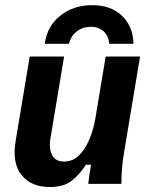

<svg xmlns="http://www.w3.org/2000/svg" viewBox="-20 -722 590 754"><path d="M175.8 12.5Q102.5 12.5 64.6 -34.6Q26.7 -81.7 41.7 -170L96.7 -500H231.7L177.5 -175Q171.7 -137.5 185 -112.5Q198.3 -87.5 231.7 -87.5Q265 -87.5 289.6 -111.2Q314.2 -135 330.8 -174.2Q347.5 -213.3 355 -260L395 -500H530L468.3 -130Q462.5 -96.7 459.6 -65Q456.7 -33.3 456.7 0H326.7Q328.3 -16.7 331.2 -37.5Q334.2 -58.3 337.5 -75H317.5Q293.3 -37.5 262.1 -12.5Q230.8 12.5 175.8 12.5ZM155.8 -550Q165 -619.2 216.7 -660.4Q268.3 -701.7 341.7 -701.7Q415.8 -701.7 459.2 -660Q502.5 -618.3 504.2 -550H409.2Q405.8 -582.5 385.8 -600Q365.8 -617.5 335 -616.7Q302.5 -615.8 280 -597.5Q257.5 -579.2 250.8 -550Z"/></svg>

Font: Familjen Grotesk
Style: Bold Italic
Weight: 700
Italic angle: -9.46201°
Designer: Anders Wikstroem, Jonas Baeckman, Matilda Gysing, Kristian Moeller
Foundry: Familjen STHLM AB
Version: Version 2.002; ttfautohint (v1.8.4.7-5d5b)